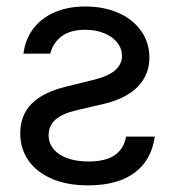

<svg xmlns="http://www.w3.org/2000/svg" viewBox="-20 -557 536 588"><path d="M241.2 -537.1Q298.8 -537.1 343.5 -517.1Q388.2 -497.1 412.8 -461.4Q437.5 -425.8 437.5 -380.9Q437.5 -327.6 401.4 -291Q365.2 -254.4 295.9 -238.3L215.8 -219.7Q170.9 -209.5 149.9 -190.7Q128.9 -171.9 128.9 -143.6Q128.9 -106.4 162.1 -84.5Q195.3 -62.5 252 -62.5Q302.2 -62.5 330.6 -81.3Q358.9 -100.1 366.2 -138.7H454.1Q443.8 -65.9 391.6 -27.6Q339.4 10.7 250 10.7Q185.1 10.7 138.2 -9.8Q91.3 -30.3 66.7 -66.2Q42 -102.1 42 -148.4Q42 -204.1 77.1 -239.5Q112.3 -274.9 183.6 -292L262.7 -311.5Q309.1 -322.3 331.3 -340.8Q353.5 -359.4 353.5 -385.7Q353.5 -408.2 339.1 -426.5Q324.7 -444.8 299.1 -455.3Q273.4 -465.8 241.2 -465.8Q196.3 -465.8 169.7 -446.5Q143.1 -427.2 133.8 -392.6H51.8Q57.1 -435.5 81.3 -468.3Q105.5 -501 146.5 -519Q187.5 -537.1 241.2 -537.1Z"/></svg>

Font: Pretendard
Style: Regular
Weight: 400
Designer: Base glyphs from Inter by Rasmus Andersson; Hangeul glyphs from Noto Sans CJK(Source Han Sans) by Jang Soo-young and Kan
Foundry: Kil Hyung-jin
Version: Version 1.309